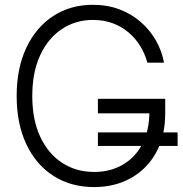

<svg xmlns="http://www.w3.org/2000/svg" viewBox="-20 -757 750 787"><path d="M708 -214.4V-158.7H381.3V-214.4ZM365.7 9.8Q270.5 9.8 199 -36.1Q127.4 -82 87.9 -166Q48.3 -250 48.3 -363.3Q48.3 -477.5 88.1 -561.5Q127.9 -645.5 198.2 -691.4Q268.6 -737.3 360.8 -737.3Q420.4 -737.3 470 -718.5Q519.5 -699.7 557.1 -666.7Q594.7 -633.8 619.1 -591.1Q643.6 -548.3 652.3 -500H584Q574.2 -536.6 554.9 -568.1Q535.6 -599.6 507.3 -623.8Q479 -647.9 442.4 -661.6Q405.8 -675.3 360.8 -675.3Q290 -675.3 233.9 -638.2Q177.7 -601.1 145 -531.2Q112.3 -461.4 112.3 -363.3Q112.3 -266.1 145 -196.3Q177.7 -126.5 234.9 -89.4Q292 -52.2 365.7 -52.2Q432.6 -52.2 483.6 -82Q534.7 -111.8 563.5 -167Q592.3 -222.2 592.3 -299.3L613.8 -292.5H381.3V-352.1H657.2V-292.5Q657.2 -199.2 619.9 -131.6Q582.5 -64 516.6 -27.1Q450.7 9.8 365.7 9.8Z"/></svg>

Font: Inter Tight Light
Style: Regular
Weight: 300
Designer: Rasmus Andersson
Foundry: rsms
Version: Version 3.004